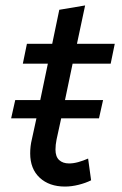

<svg xmlns="http://www.w3.org/2000/svg" viewBox="-20 -676 448 706"><path d="M21 -241 36 -308H128L156 -442H64L79 -515H172L198 -640L293 -656L263 -515H402L387 -442H247L219 -308H359L344 -241H205L188 -163Q186 -153 185 -144Q184 -135 184 -126Q184 -100 197.5 -87.5Q211 -75 234 -75Q250 -75 268 -80Q286 -85 304 -93L315 -13Q295 -3 269 3.5Q243 10 219 10Q161 10 126 -22.5Q91 -55 91 -112Q91 -125 92.5 -138Q94 -151 97 -163L114 -241Z"/></svg>

Font: Radio Canada
Style: Italic
Weight: 400
Italic angle: -12°
Designer: Charles Daoud, Etienne Aubert Bonn, Alexandre Saumier Demers, Jacques Le Bailly
Foundry: Radio-Canada
Version: Version 2.104;gftools[0.9.28.dev5+ged2979d]